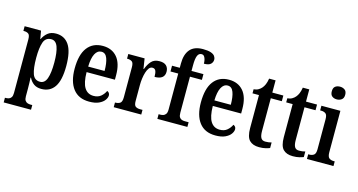

<svg xmlns="http://www.w3.org/2000/svg" viewBox="-98 -1202 3478 1866"><g transform="rotate(15 1641.0 -269.0)"><path d="M12 232V185H22Q36 185 50.5 180.5Q65 176 75 161.5Q85 147 85 117V-420Q85 -465 68 -477Q51 -489 25 -489H17V-536H182L196 -455H199Q218 -495 249.5 -520.5Q281 -546 332 -546Q417 -546 462.5 -479Q508 -412 508 -267Q508 -123 462.5 -56Q417 11 330 11Q284 11 254 -10.5Q224 -32 206 -69H202Q203 -45 204 -16Q205 13 205 43V119Q205 148 215 162Q225 176 239.5 180.5Q254 185 267 185H287V232ZM300 -53Q347 -53 367 -108.5Q387 -164 387 -269Q387 -372 367 -426.5Q347 -481 301 -481Q244 -481 224.5 -425.5Q205 -370 205 -269Q205 -163 224.5 -108Q244 -53 300 -53Z M811 10Q704 10 648.5 -62Q593 -134 593 -264Q593 -405 647.5 -476.5Q702 -548 802 -548Q894 -548 946.5 -486.5Q999 -425 999 -306V-261H714Q715 -154 746.5 -104.5Q778 -55 838 -55Q883 -55 911.5 -79Q940 -103 955 -136Q966 -132 974 -122.5Q982 -113 982 -98Q982 -75 964 -50Q946 -25 908.5 -7.5Q871 10 811 10ZM880 -317Q880 -396 862.5 -443Q845 -490 804 -490Q763 -490 740 -445.5Q717 -401 715 -317Z M1057 0V-47H1060Q1089 -47 1108 -59.5Q1127 -72 1127 -119V-421Q1127 -465 1109.5 -477Q1092 -489 1063 -489H1060V-536H1224L1240 -434H1244Q1263 -485 1291.5 -516Q1320 -547 1373 -547Q1420 -547 1442 -524.5Q1464 -502 1464 -465Q1464 -387 1364 -387Q1364 -428 1355 -448Q1346 -468 1322 -468Q1302 -468 1288 -450Q1274 -432 1265 -403Q1256 -374 1251.5 -340.5Q1247 -307 1247 -275V-114Q1247 -70 1264.5 -58.5Q1282 -47 1309 -47H1334V0Z M1496 0V-47H1513Q1528 -47 1542.5 -51.5Q1557 -56 1567.5 -70.5Q1578 -85 1578 -116V-478H1500V-536H1578V-580Q1578 -671 1620 -720.5Q1662 -770 1750 -770Q1801 -770 1829.5 -760Q1858 -750 1869.5 -733.5Q1881 -717 1881 -698Q1881 -672 1861.5 -653.5Q1842 -635 1794 -635Q1794 -654 1790 -673Q1786 -692 1776.5 -705.5Q1767 -719 1749 -719Q1721 -719 1708.5 -688.5Q1696 -658 1696 -593V-536H1816V-478H1696V-116Q1696 -85 1705.5 -70.5Q1715 -56 1729.5 -51.5Q1744 -47 1760 -47H1798V0Z M2081 10Q1974 10 1918.5 -62Q1863 -134 1863 -264Q1863 -405 1917.5 -476.5Q1972 -548 2072 -548Q2164 -548 2216.5 -486.5Q2269 -425 2269 -306V-261H1984Q1985 -154 2016.5 -104.5Q2048 -55 2108 -55Q2153 -55 2181.5 -79Q2210 -103 2225 -136Q2236 -132 2244 -122.5Q2252 -113 2252 -98Q2252 -75 2234 -50Q2216 -25 2178.5 -7.5Q2141 10 2081 10ZM2150 -317Q2150 -396 2132.5 -443Q2115 -490 2074 -490Q2033 -490 2010 -445.5Q1987 -401 1985 -317Z M2521 10Q2457 10 2423.5 -24.5Q2390 -59 2390 -147V-479H2325V-520Q2352 -522 2372 -533.5Q2392 -545 2405 -561Q2418 -576 2428 -599Q2438 -622 2444 -659H2509V-536H2620V-479H2509V-151Q2509 -102 2522 -80Q2535 -58 2566 -58Q2584 -58 2599 -60Q2614 -62 2628 -66V-10Q2614 -4 2586.5 3Q2559 10 2521 10Z M2860 10Q2796 10 2762.5 -24.5Q2729 -59 2729 -147V-479H2664V-520Q2691 -522 2711 -533.5Q2731 -545 2744 -561Q2757 -576 2767 -599Q2777 -622 2783 -659H2848V-536H2959V-479H2848V-151Q2848 -102 2861 -80Q2874 -58 2905 -58Q2923 -58 2938 -60Q2953 -62 2967 -66V-10Q2953 -4 2925.5 3Q2898 10 2860 10Z M3131 -634Q3102 -634 3083 -649Q3064 -664 3064 -698Q3064 -733 3083 -747.5Q3102 -762 3131 -762Q3158 -762 3178.5 -747.5Q3199 -733 3199 -698Q3199 -664 3178.5 -649Q3158 -634 3131 -634ZM3001 0V-47H3011Q3040 -47 3058 -60.5Q3076 -74 3076 -117V-420Q3076 -463 3058.5 -476Q3041 -489 3014 -489H3003V-536H3194V-120Q3194 -74 3212 -60.5Q3230 -47 3258 -47H3268V0Z"/></g></svg>

Font: Noto Serif Myanmar Cond SemBd
Style: Regular
Weight: 600
Width: 3
Designer: Ben Mitchell and the Monotype Design Team
Foundry: Monotype Imaging Inc.
Version: Version 2.106; ttfautohint (v1.8.4.7-5d5b)